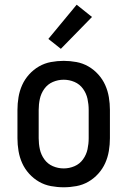

<svg xmlns="http://www.w3.org/2000/svg" viewBox="-20 -786 540 814"><path d="M250 8Q223 8 196 3Q169 -2 145.5 -15.5Q122 -29 103.5 -49.5Q85 -70 74 -94.5Q63 -119 58.5 -146Q54 -173 54 -200V-320Q54 -347 58.5 -374Q63 -401 74 -425.5Q85 -450 103.5 -470.5Q122 -491 145.5 -504.5Q169 -518 196 -523Q223 -528 250 -528Q277 -528 304 -523Q331 -518 354.5 -504.5Q378 -491 396.5 -470.5Q415 -450 426 -425.5Q437 -401 441.5 -374Q446 -347 446 -320V-200Q446 -173 441.5 -146Q437 -119 426 -94.5Q415 -70 396.5 -49.5Q378 -29 354.5 -15.5Q331 -2 304 3Q277 8 250 8ZM250 -72Q274 -72 296 -81.5Q318 -91 332 -110.5Q346 -130 351 -153Q356 -176 356 -200V-320Q356 -344 351 -367Q346 -390 332 -409.5Q318 -429 296 -438.5Q274 -448 250 -448Q226 -448 204 -438.5Q182 -429 168 -409.5Q154 -390 149 -367Q144 -344 144 -320V-200Q144 -176 149 -153Q154 -130 168 -110.5Q182 -91 204 -81.5Q226 -72 250 -72ZM238 -579 185 -621 305 -766 370 -714Z"/></svg>

Font: Iosevka Term Medium
Style: Regular
Weight: 500
Monospace: yes
Designer: Belleve Invis
Foundry: Belleve Invis
Version: Version 26.3.1